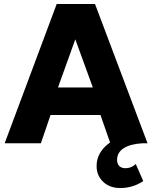

<svg xmlns="http://www.w3.org/2000/svg" viewBox="-20 -720 765 965"><path d="M3.5 0 265 -700H457.5L721.5 0H534.5L485 -142H234L185.5 0ZM271.5 -280.5H446.5L358.5 -522.5ZM584.5 225Q531 225 498.2 193.5Q465.5 162 465.5 114Q466 68.5 494 32.8Q522 -3 571.5 -25Q621 -47 686 -52L698 0Q634 3.5 601.2 25.2Q568.5 47 568.5 83Q568 102 579 113.8Q590 125.5 611 125.5Q639.5 125.5 662.5 104.5L700 190Q648.5 225 584.5 225Z"/></svg>

Font: Geologica
Style: Bold
Weight: 700
Designer: Sindre Bremnes, Frode Helland
Foundry: Monokrom Skriftforlag AS
Version: Version 1.010; ttfautohint (v1.8.4.7-5d5b);gftools[0.9.28]